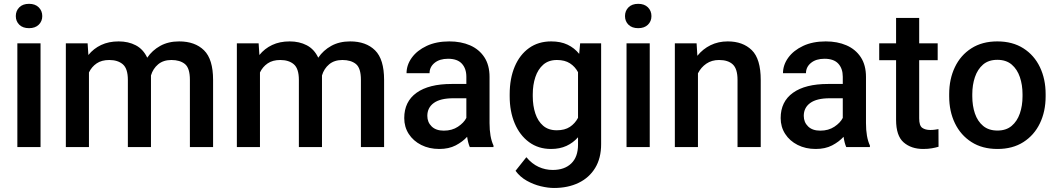

<svg xmlns="http://www.w3.org/2000/svg" viewBox="-20 -749 5384 978"><path d="M60.5 -667Q60.5 -693.8 78.4 -711.7Q96.2 -729.5 127.9 -729.5Q159.2 -729.5 177.2 -711.7Q195.3 -693.8 195.3 -667Q195.3 -640.6 177.2 -623Q159.2 -605.5 127.9 -605.5Q96.2 -605.5 78.4 -623Q60.5 -640.6 60.5 -667ZM186.5 -528.3V0H68.4V-528.3Z M536.6 -443.4Q497.6 -443.4 472.2 -426Q446.8 -408.7 433.1 -379.9V0H315.4V-528.3H426.3L430.2 -468.8Q456.5 -501.5 495.1 -519.8Q533.7 -538.1 584.5 -538.1Q633.8 -538.1 671.6 -518.3Q709.5 -498.5 730 -455.1Q755.4 -492.7 796.4 -515.4Q837.4 -538.1 892.6 -538.1Q973.1 -538.1 1019.3 -492.7Q1065.4 -447.3 1065.4 -341.8V0H947.3V-342.3Q947.3 -402.3 921.9 -422.9Q896.5 -443.4 853 -443.4Q812 -443.4 785.6 -421.4Q759.3 -399.4 749 -364.7Q749 -358.9 749 -352.1V0H631.3V-341.8Q631.3 -399.4 605.7 -421.4Q580.1 -443.4 536.6 -443.4Z M1407.7 -443.4Q1368.7 -443.4 1343.3 -426Q1317.9 -408.7 1304.2 -379.9V0H1186.5V-528.3H1297.4L1301.3 -468.8Q1327.6 -501.5 1366.2 -519.8Q1404.8 -538.1 1455.6 -538.1Q1504.9 -538.1 1542.7 -518.3Q1580.6 -498.5 1601.1 -455.1Q1626.5 -492.7 1667.5 -515.4Q1708.5 -538.1 1763.7 -538.1Q1844.2 -538.1 1890.4 -492.7Q1936.5 -447.3 1936.5 -341.8V0H1818.4V-342.3Q1818.4 -402.3 1793 -422.9Q1767.6 -443.4 1724.1 -443.4Q1683.1 -443.4 1656.7 -421.4Q1630.4 -399.4 1620.1 -364.7Q1620.1 -358.9 1620.1 -352.1V0H1502.4V-341.8Q1502.4 -399.4 1476.8 -421.4Q1451.2 -443.4 1407.7 -443.4Z M2373 0Q2364.3 -19.5 2359.4 -52.2Q2336.4 -26.9 2301.3 -8.5Q2266.1 9.8 2217.8 9.8Q2166 9.8 2125.5 -10.7Q2085 -31.2 2062 -66.9Q2039.1 -102.5 2039.1 -147.5Q2039.1 -231.4 2101.8 -276.4Q2164.6 -321.3 2280.3 -321.3H2355.5V-357.9Q2355.5 -399.9 2332.5 -424.8Q2309.6 -449.7 2262.2 -449.7Q2219.2 -449.7 2193.6 -428.7Q2168 -407.7 2168 -376H2050.8Q2050.8 -418 2077.6 -455.1Q2104.5 -492.2 2153.3 -515.1Q2202.1 -538.1 2268.6 -538.1Q2328.1 -538.1 2374.3 -518.1Q2420.4 -498 2447 -457.8Q2473.6 -417.5 2473.6 -356.9V-122.1Q2473.6 -50.3 2493.7 -7.8V0ZM2240.7 -83.5Q2282.7 -83.5 2312.7 -103.5Q2342.8 -123.5 2355.5 -148.4V-248.5H2289.1Q2223.1 -248.5 2189.9 -224.6Q2156.7 -200.7 2156.7 -158.7Q2156.7 -126.5 2178.7 -105Q2200.7 -83.5 2240.7 -83.5Z M2576.2 -258.3V-268.6Q2576.2 -349.1 2601.8 -409.7Q2627.4 -470.2 2674.8 -504.2Q2722.2 -538.1 2787.6 -538.1Q2835.9 -538.1 2870.8 -521.5Q2905.8 -504.9 2930.2 -474.6L2935.1 -528.3H3042V-14.6Q3042 56.6 3011.7 106.4Q2981.4 156.2 2927.2 182.4Q2873 208.5 2801.8 208.5Q2771.5 208.5 2734.6 199.7Q2697.8 190.9 2663.3 171.6Q2628.9 152.3 2606 121.1L2661.1 51.8Q2689.5 85.4 2723.6 101.1Q2757.8 116.7 2795.4 116.7Q2855.5 116.7 2889.9 83.5Q2924.3 50.3 2924.3 -12.2V-49.8Q2899.4 -21.5 2865.5 -5.9Q2831.5 9.8 2786.6 9.8Q2722.2 9.8 2674.8 -25.1Q2627.4 -60.1 2601.8 -120.6Q2576.2 -181.2 2576.2 -258.3ZM2693.8 -268.6V-258.3Q2693.8 -210.4 2706.8 -171.1Q2719.7 -131.8 2746.6 -108.6Q2773.4 -85.4 2815.9 -85.4Q2856.9 -85.4 2883.1 -102.8Q2909.2 -120.1 2924.3 -148.9V-381.3Q2909.2 -409.7 2883.1 -426.5Q2856.9 -443.4 2816.9 -443.4Q2774.4 -443.4 2747.3 -419.7Q2720.2 -396 2707 -356.4Q2693.8 -316.9 2693.8 -268.6Z M3163.6 -667Q3163.6 -693.8 3181.4 -711.7Q3199.2 -729.5 3231 -729.5Q3262.2 -729.5 3280.3 -711.7Q3298.3 -693.8 3298.3 -667Q3298.3 -640.6 3280.3 -623Q3262.2 -605.5 3231 -605.5Q3199.2 -605.5 3181.4 -623Q3163.6 -640.6 3163.6 -667ZM3289.6 -528.3V0H3171.4V-528.3Z M3642.6 -443.4Q3605.5 -443.4 3578.1 -424.8Q3550.8 -406.2 3535.2 -375.5V0H3417.5V-528.3H3528.3L3532.2 -464.8Q3560.1 -499.5 3599.4 -518.8Q3638.7 -538.1 3687 -538.1Q3763.7 -538.1 3809.3 -493.7Q3855 -449.2 3855 -341.3V0H3736.8V-341.8Q3736.8 -398.4 3712.6 -420.9Q3688.5 -443.4 3642.6 -443.4Z M4290.5 0Q4281.7 -19.5 4276.9 -52.2Q4253.9 -26.9 4218.8 -8.5Q4183.6 9.8 4135.3 9.8Q4083.5 9.8 4043 -10.7Q4002.4 -31.2 3979.5 -66.9Q3956.5 -102.5 3956.5 -147.5Q3956.5 -231.4 4019.3 -276.4Q4082 -321.3 4197.8 -321.3H4272.9V-357.9Q4272.9 -399.9 4250 -424.8Q4227.1 -449.7 4179.7 -449.7Q4136.7 -449.7 4111.1 -428.7Q4085.4 -407.7 4085.4 -376H3968.3Q3968.3 -418 3995.1 -455.1Q4022 -492.2 4070.8 -515.1Q4119.6 -538.1 4186 -538.1Q4245.6 -538.1 4291.7 -518.1Q4337.9 -498 4364.5 -457.8Q4391.1 -417.5 4391.1 -356.9V-122.1Q4391.1 -50.3 4411.1 -7.8V0ZM4158.2 -83.5Q4200.2 -83.5 4230.2 -103.5Q4260.3 -123.5 4272.9 -148.4V-248.5H4206.5Q4140.6 -248.5 4107.4 -224.6Q4074.2 -200.7 4074.2 -158.7Q4074.2 -126.5 4096.2 -105Q4118.2 -83.5 4158.2 -83.5Z M4756.3 -528.3V-442.4H4662.1V-146Q4662.1 -108.9 4677.7 -97.9Q4693.4 -86.9 4718.8 -86.9Q4731 -86.9 4742.2 -88.4Q4753.4 -89.8 4760.3 -91.3L4760.7 -1.5Q4746.1 2.9 4726.8 6.3Q4707.5 9.8 4682.6 9.8Q4621.6 9.8 4583 -23.7Q4544.4 -57.1 4544.4 -138.7V-442.4H4458.5V-528.3H4544.4V-657.7H4662.1V-528.3Z M4814.9 -258.3V-269.5Q4814.9 -346.2 4844 -407Q4873 -467.8 4928 -502.9Q4982.9 -538.1 5060.1 -538.1Q5137.7 -538.1 5192.9 -502.9Q5248 -467.8 5277.1 -407Q5306.2 -346.2 5306.2 -269.5V-258.3Q5306.2 -181.6 5277.1 -121.1Q5248 -60.5 5193.1 -25.4Q5138.2 9.8 5061 9.8Q4983.4 9.8 4928.5 -25.4Q4873.5 -60.5 4844.2 -121.1Q4814.9 -181.6 4814.9 -258.3ZM4932.6 -269.5V-258.3Q4932.6 -210.4 4946 -170.9Q4959.5 -131.3 4987.8 -107.7Q5016.1 -84 5061 -84Q5105 -84 5133.1 -107.7Q5161.1 -131.3 5174.8 -170.9Q5188.5 -210.4 5188.5 -258.3V-269.5Q5188.5 -316.4 5175 -356.2Q5161.6 -396 5133.3 -420.2Q5105 -444.3 5060.1 -444.3Q5015.6 -444.3 4987.5 -420.2Q4959.5 -396 4946 -356.2Q4932.6 -316.4 4932.6 -269.5Z"/></svg>

Font: Vazirmatn RD UI Medium
Style: Regular
Weight: 500
Designer: Saber Rastikerdar
Foundry: Saber Rastikerdar
Version: Version 33.003